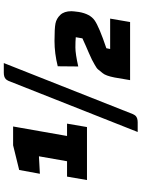

<svg xmlns="http://www.w3.org/2000/svg" viewBox="113 -818 745 1011"><g transform="rotate(-90 485.5 -312.5)"><path d="M347 40H296L565 -640Q570 -650 574 -654Q585 -665 608 -665H659L390 15Q385 25 381 29Q370 40 347 40ZM642 -381Q710 -398 775.5 -398Q841 -398 867 -393Q893 -388 912.5 -367.5Q932 -347 932 -309Q932 -300 928 -270Q918 -211 884 -187Q850 -163 737 -125L733 -105H893L875 0H569L583 -82Q592 -128 605.5 -144Q619 -160 625 -168Q631 -176 650.5 -186.5Q670 -197 677 -201Q684 -205 712 -217Q740 -229 749 -233L789 -251L795 -286Q774 -288 741 -288Q708 -288 641 -273ZM322 -227H43L61 -332H142L168 -480L76 -475L96 -584L226 -616H325L275 -332H340Z"/></g></svg>

Font: Faster One
Style: Regular
Weight: 400
Designer: Eduardo Rodriguez Tunni
Foundry: Eduardo Rodriguez Tunni
Version: Version 1.002